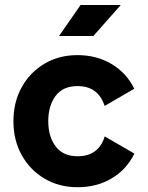

<svg xmlns="http://www.w3.org/2000/svg" viewBox="-20 -743 597 775"><path d="M174.8 -253.9Q174.8 -191.4 204.8 -151.9Q234.9 -112.3 293 -112.3Q336.9 -112.3 364 -133.1Q391.1 -153.8 402.8 -192.4L522.5 -123Q491.2 -59.1 431.2 -23.2Q371.1 12.7 293 12.7Q218.8 12.7 160.2 -21.7Q101.6 -56.2 67.9 -116.5Q34.2 -176.8 34.2 -253.9Q34.2 -331.1 67.9 -391.4Q101.6 -451.7 159.9 -486.1Q218.3 -520.5 292.5 -520.5Q370.1 -520.5 430.4 -484.6Q490.7 -448.7 522 -384.8L402.3 -315.4Q390.1 -354 363 -374.8Q335.9 -395.5 292.5 -395.5Q234.4 -395.5 204.6 -356Q174.8 -316.4 174.8 -253.9ZM356.9 -597.7H218.3L305.2 -722.7H467.3Z"/></svg>

Font: Giphurs
Style: Bold
Weight: 700
Version: Version 0.920; ttfautohint (v1.8.4.7-5d5b)